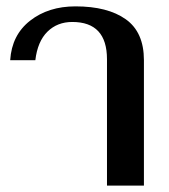

<svg xmlns="http://www.w3.org/2000/svg" viewBox="-20 -583 532 603"><path d="M316 -397Q316 -514 207 -514Q160 -514 129 -483.5Q98 -453 91 -394H12Q17 -473 74.5 -518Q132 -563 217 -563Q318 -563 375 -522.5Q432 -482 432 -394V0H316Z"/></svg>

Font: Taviraj Medium
Style: Regular
Weight: 500
Designer: Katatrad Team
Foundry: CadsonDemak
Version: Version 1.030